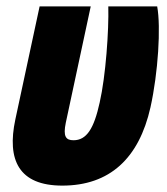

<svg xmlns="http://www.w3.org/2000/svg" viewBox="-20 -573 524 601"><path d="M175 8C323 8 415 -77 451 -237C475 -345 484 -489 472 -553H319C321 -478 311 -335 292 -252C274 -170 251 -134 210 -134C186 -134 177 -146 186 -189L264 -553H104L28 -199C1 -72 39 8 175 8Z"/></svg>

Font: Noto Sans ExtraCondensed Black
Style: Italic
Weight: 900
Width: 2
Italic angle: -12°
Designer: Monotype Design Team
Foundry: Monotype Imaging Inc.
Version: Version 2.013